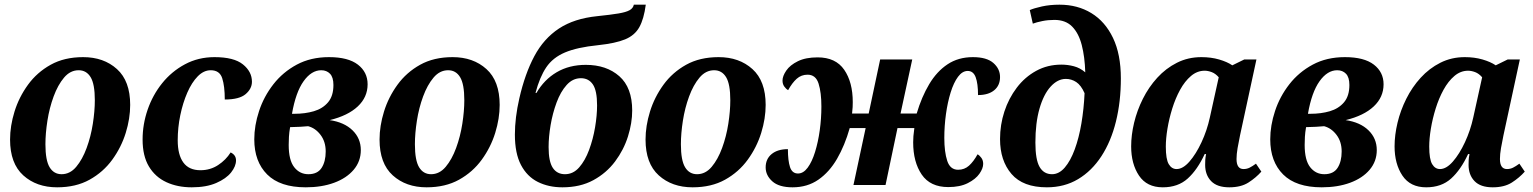

<svg xmlns="http://www.w3.org/2000/svg" viewBox="-20 -790 6547 820"><path d="M224 10Q136 10 79.5 -41Q23 -92 23 -194Q23 -252 42 -313.5Q61 -375 99.5 -428Q138 -481 196.5 -513.5Q255 -546 335 -546Q423 -546 479.5 -495Q536 -444 536 -342Q536 -284 517 -222.5Q498 -161 459.5 -108Q421 -55 362.5 -22.5Q304 10 224 10ZM243 -46Q279 -46 305.5 -77.5Q332 -109 350 -158Q368 -207 376.5 -261.5Q385 -316 385 -362Q385 -431 367 -460.5Q349 -490 316 -490Q280 -490 253.5 -458.5Q227 -427 209 -378Q191 -329 182.5 -274.5Q174 -220 174 -174Q174 -105 192 -75.5Q210 -46 243 -46Z M799 10Q738 10 690.5 -12Q643 -34 616 -79Q589 -124 589 -194Q589 -259 610.5 -321.5Q632 -384 672.5 -434.5Q713 -485 770 -515.5Q827 -546 896 -546Q979 -546 1017.5 -515Q1056 -484 1056 -441Q1056 -411 1029 -388Q1002 -365 940 -365Q940 -422 929 -456Q918 -490 880 -490Q850 -490 824.5 -464Q799 -438 780 -394.5Q761 -351 750 -298Q739 -245 739 -191Q739 -129 763 -96Q787 -63 836 -63Q878 -63 911.5 -85Q945 -107 965 -139Q988 -128 988 -105Q988 -80 967 -53.5Q946 -27 903.5 -8.5Q861 10 799 10Z M1286 10Q1176 10 1121 -45Q1066 -100 1066 -195Q1066 -254 1086.5 -316Q1107 -378 1147.5 -430Q1188 -482 1247.5 -514Q1307 -546 1385 -546Q1467 -546 1508.5 -514Q1550 -482 1550 -430Q1550 -375 1508 -335.5Q1466 -296 1388 -277Q1450 -268 1485.5 -233.5Q1521 -199 1521 -149Q1521 -101 1490.5 -65Q1460 -29 1407 -9.5Q1354 10 1286 10ZM1352 -490Q1310 -490 1276.5 -443Q1243 -396 1227 -304H1237Q1283 -304 1320.5 -315Q1358 -326 1381 -353Q1404 -380 1404 -427Q1404 -460 1389.5 -475Q1375 -490 1352 -490ZM1297 -46Q1336 -46 1353.5 -73Q1371 -100 1371 -143Q1371 -185 1349 -214Q1327 -243 1296 -251Q1266 -248 1219 -247Q1215 -224 1214 -205.5Q1213 -187 1213 -171Q1213 -106 1236.5 -76Q1260 -46 1297 -46Z M1802 10Q1714 10 1657.5 -41Q1601 -92 1601 -194Q1601 -252 1620 -313.5Q1639 -375 1677.5 -428Q1716 -481 1774.5 -513.5Q1833 -546 1913 -546Q2001 -546 2057.5 -495Q2114 -444 2114 -342Q2114 -284 2095 -222.5Q2076 -161 2037.5 -108Q1999 -55 1940.5 -22.5Q1882 10 1802 10ZM1821 -46Q1857 -46 1883.5 -77.5Q1910 -109 1928 -158Q1946 -207 1954.5 -261.5Q1963 -316 1963 -362Q1963 -431 1945 -460.5Q1927 -490 1894 -490Q1858 -490 1831.5 -458.5Q1805 -427 1787 -378Q1769 -329 1760.5 -274.5Q1752 -220 1752 -174Q1752 -105 1770 -75.5Q1788 -46 1821 -46Z M2382 10Q2323 10 2277 -13Q2231 -36 2205 -85.5Q2179 -135 2179 -215Q2179 -287 2198 -370Q2222 -475 2262 -550Q2302 -625 2367 -668Q2432 -711 2531 -721Q2589 -727 2621.5 -732.5Q2654 -738 2669 -746.5Q2684 -755 2687 -770H2738Q2730 -709 2710.5 -674Q2691 -639 2650 -622Q2609 -605 2534 -597Q2445 -588 2393 -566Q2341 -544 2313 -502.5Q2285 -461 2267 -393H2271Q2304 -450 2357.5 -481.5Q2411 -513 2482 -513Q2570 -513 2625 -464.5Q2680 -416 2680 -318Q2680 -265 2662 -207.5Q2644 -150 2607 -100.5Q2570 -51 2514 -20.5Q2458 10 2382 10ZM2393 -46Q2428 -46 2453.5 -75Q2479 -104 2496 -150Q2513 -196 2521.5 -246.5Q2530 -297 2530 -340Q2530 -403 2512 -429.5Q2494 -456 2461 -456Q2426 -456 2400 -427Q2374 -398 2357 -352Q2340 -306 2331.5 -255.5Q2323 -205 2323 -162Q2323 -100 2341 -73Q2359 -46 2393 -46Z M2938 10Q2850 10 2793.5 -41Q2737 -92 2737 -194Q2737 -252 2756 -313.5Q2775 -375 2813.5 -428Q2852 -481 2910.5 -513.5Q2969 -546 3049 -546Q3137 -546 3193.5 -495Q3250 -444 3250 -342Q3250 -284 3231 -222.5Q3212 -161 3173.5 -108Q3135 -55 3076.5 -22.5Q3018 10 2938 10ZM2957 -46Q2993 -46 3019.5 -77.5Q3046 -109 3064 -158Q3082 -207 3090.5 -261.5Q3099 -316 3099 -362Q3099 -431 3081 -460.5Q3063 -490 3030 -490Q2994 -490 2967.5 -458.5Q2941 -427 2923 -378Q2905 -329 2896.5 -274.5Q2888 -220 2888 -174Q2888 -105 2906 -75.5Q2924 -46 2957 -46Z M3365 10Q3307 10 3278.5 -15.5Q3250 -41 3250 -75Q3250 -111 3275.5 -132Q3301 -153 3345 -153Q3345 -104 3354 -76.5Q3363 -49 3388 -49Q3411 -49 3429.5 -74Q3448 -99 3461 -141Q3474 -183 3481 -233.5Q3488 -284 3488 -335Q3488 -395 3476 -433Q3464 -471 3429 -471Q3402 -471 3382.5 -453.5Q3363 -436 3346 -405Q3337 -410 3329.5 -420.5Q3322 -431 3322 -446Q3322 -465 3338 -488.5Q3354 -512 3387.5 -528.5Q3421 -545 3472 -545Q3549 -545 3585.5 -492Q3622 -439 3622 -354Q3622 -344 3621.5 -332.5Q3621 -321 3619 -305H3690L3739 -536H3876L3826 -305H3895Q3916 -376 3948.5 -430.5Q3981 -485 4027 -515.5Q4073 -546 4135 -546Q4194 -546 4222.5 -521Q4251 -496 4251 -461Q4251 -425 4226 -404.5Q4201 -384 4157 -384Q4157 -433 4147 -460Q4137 -487 4113 -487Q4090 -487 4071.5 -462Q4053 -437 4040 -395Q4027 -353 4020 -302.5Q4013 -252 4013 -201Q4013 -141 4025.5 -103Q4038 -65 4072 -65Q4099 -65 4118.5 -82.5Q4138 -100 4155 -131Q4164 -126 4171.5 -115.5Q4179 -105 4179 -90Q4179 -71 4163 -48Q4147 -25 4113.5 -8Q4080 9 4030 9Q3953 9 3916.5 -44.5Q3880 -98 3880 -182Q3880 -195 3881 -208.5Q3882 -222 3885 -243H3813L3762 0H3625L3677 -243H3609Q3588 -169 3555 -112Q3522 -55 3475 -22.5Q3428 10 3365 10Z M4451 10Q4349 10 4300 -47Q4251 -104 4251 -196Q4251 -257 4269.5 -313.5Q4288 -370 4322.5 -415.5Q4357 -461 4405.5 -487.5Q4454 -514 4513 -514Q4540 -514 4566.5 -507Q4593 -500 4615 -481Q4613 -547 4600 -597.5Q4587 -648 4559 -676.5Q4531 -705 4483 -705Q4456 -705 4431.5 -700Q4407 -695 4391 -689L4378 -747Q4396 -755 4430 -762.5Q4464 -770 4505 -770Q4582 -770 4641 -734Q4700 -698 4733.5 -628Q4767 -558 4767 -455Q4767 -356 4746 -271Q4725 -186 4684 -123Q4643 -60 4584.5 -25Q4526 10 4451 10ZM4473 -46Q4503 -46 4527.5 -74.5Q4552 -103 4570 -152Q4588 -201 4598.5 -263Q4609 -325 4612 -392Q4597 -426 4576.5 -439.5Q4556 -453 4532 -453Q4497 -453 4467 -420Q4437 -387 4419.5 -326Q4402 -265 4402 -181Q4402 -108 4420 -77Q4438 -46 4473 -46Z M4946 10Q4878 10 4844.5 -40Q4811 -90 4811 -165Q4811 -213 4823.5 -265.5Q4836 -318 4861 -368Q4886 -418 4922.5 -458Q4959 -498 5006.5 -522Q5054 -546 5111 -546Q5152 -546 5186.5 -536Q5221 -526 5243 -511L5294 -536H5346L5276 -212Q5270 -184 5265.5 -157.5Q5261 -131 5261 -111Q5261 -68 5291 -68Q5305 -68 5317 -74Q5329 -80 5344 -91L5367 -57Q5344 -31 5312 -10.5Q5280 10 5230 10Q5178 10 5152.5 -16.5Q5127 -43 5127 -86Q5127 -97 5127.5 -107Q5128 -117 5131 -132H5125Q5094 -65 5052.5 -27.5Q5011 10 4946 10ZM5005 -68Q5032 -68 5060 -100Q5088 -132 5111.5 -182.5Q5135 -233 5147 -288L5185 -460Q5171 -476 5155 -482Q5139 -488 5125 -488Q5093 -488 5066.5 -465.5Q5040 -443 5020 -406.5Q5000 -370 4986.5 -326.5Q4973 -283 4966 -240.5Q4959 -198 4959 -164Q4959 -110 4971.5 -89Q4984 -68 5005 -68Z M5625 10Q5515 10 5460 -45Q5405 -100 5405 -195Q5405 -254 5425.5 -316Q5446 -378 5486.5 -430Q5527 -482 5586.5 -514Q5646 -546 5724 -546Q5806 -546 5847.5 -514Q5889 -482 5889 -430Q5889 -375 5847 -335.5Q5805 -296 5727 -277Q5789 -268 5824.5 -233.5Q5860 -199 5860 -149Q5860 -101 5829.5 -65Q5799 -29 5746 -9.5Q5693 10 5625 10ZM5691 -490Q5649 -490 5615.5 -443Q5582 -396 5566 -304H5576Q5622 -304 5659.5 -315Q5697 -326 5720 -353Q5743 -380 5743 -427Q5743 -460 5728.5 -475Q5714 -490 5691 -490ZM5636 -46Q5675 -46 5692.5 -73Q5710 -100 5710 -143Q5710 -185 5688 -214Q5666 -243 5635 -251Q5605 -248 5558 -247Q5554 -224 5553 -205.5Q5552 -187 5552 -171Q5552 -106 5575.5 -76Q5599 -46 5636 -46Z M6071 10Q6003 10 5969.5 -40Q5936 -90 5936 -165Q5936 -213 5948.5 -265.5Q5961 -318 5986 -368Q6011 -418 6047.5 -458Q6084 -498 6131.5 -522Q6179 -546 6236 -546Q6277 -546 6311.5 -536Q6346 -526 6368 -511L6419 -536H6471L6401 -212Q6395 -184 6390.5 -157.5Q6386 -131 6386 -111Q6386 -68 6416 -68Q6430 -68 6442 -74Q6454 -80 6469 -91L6492 -57Q6469 -31 6437 -10.5Q6405 10 6355 10Q6303 10 6277.5 -16.5Q6252 -43 6252 -86Q6252 -97 6252.5 -107Q6253 -117 6256 -132H6250Q6219 -65 6177.5 -27.5Q6136 10 6071 10ZM6130 -68Q6157 -68 6185 -100Q6213 -132 6236.5 -182.5Q6260 -233 6272 -288L6310 -460Q6296 -476 6280 -482Q6264 -488 6250 -488Q6218 -488 6191.5 -465.5Q6165 -443 6145 -406.5Q6125 -370 6111.5 -326.5Q6098 -283 6091 -240.5Q6084 -198 6084 -164Q6084 -110 6096.5 -89Q6109 -68 6130 -68Z"/></svg>

Font: Noto Serif SemiCondensed
Style: Bold Italic
Weight: 700
Width: 4
Italic angle: -12°
Designer: Monotype Design Team
Foundry: Monotype Imaging Inc.
Version: Version 2.014